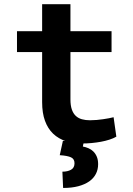

<svg xmlns="http://www.w3.org/2000/svg" viewBox="-20 -678 640 921"><path d="M317.9 -657.7V-528.3H515.1V-428.2H317.9V-201.2Q317.9 -172.4 324.5 -153.1Q331.1 -133.8 343.3 -122.3Q355.5 -110.8 372.8 -106Q390.1 -101.1 411.6 -101.1Q427.2 -101.1 443.6 -102.5Q460 -104 474.9 -106.2Q489.7 -108.4 502.7 -110.8Q515.6 -113.3 524.9 -115.7L538.1 -22.5Q523.9 -14.2 504.9 -8.1Q485.8 -2 464.4 2Q442.9 5.9 419.7 8.1Q396.5 10.3 374 10.3Q330.6 10.3 295.2 -1.2Q259.8 -12.7 234.6 -36.9Q209.5 -61 195.8 -98.4Q182.1 -135.7 182.1 -188V-428.2H61.5V-528.3H182.1V-657.7ZM382.8 -2.4 377.4 24.9Q391.1 27.3 404.3 33Q417.5 38.6 427.7 48.6Q438 58.6 444.3 73.5Q450.7 88.4 450.7 109.4Q450.7 135.3 439.9 156.2Q429.2 177.2 408 192.1Q386.7 207 355.5 215.3Q324.2 223.6 282.7 223.6L279.3 145.5Q304.2 145.5 320.8 136.2Q337.4 127 337.4 105Q337.4 84.5 320.6 76.7Q303.7 68.8 266.6 66.4L281.7 -2.4Z"/></svg>

Font: Roboto Mono
Style: Bold
Weight: 700
Designer: Google
Version: Version 2.000985; 2015; ttfautohint (v1.3)